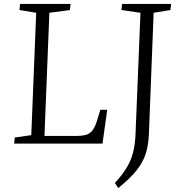

<svg xmlns="http://www.w3.org/2000/svg" viewBox="-20 -730 911 976"><path d="M55 -31 139 -43 164 -665 79 -679 82 -710H339L335 -679L231 -665L206 -39H368Q397 -39 417 -44.5Q437 -50 451 -68.5Q465 -87 476 -126L490 -172H525L501 0H52ZM694 -665 597 -679 601 -710H850L846 -679L761 -665L737 -51Q735 5 721.5 49Q708 93 675 135Q642 177 581 226L564 200Q601 160 623.5 123Q646 86 656.5 44.5Q667 3 669 -50Z"/></svg>

Font: Literata 36pt Light
Style: Italic
Weight: 300
Italic angle: -2°
Designer: Latin by Veronika Burian and Jose Scaglione. Greek by Irene Vlachou. Cyrillic by Vera Evstafieva
Foundry: TypeTogether
Version: Version 3.002